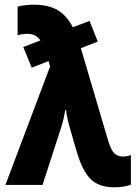

<svg xmlns="http://www.w3.org/2000/svg" viewBox="-20 -787 584 817"><path d="M3 0 193 -504 187 -527 115 -499 79 -587 152 -615Q133 -643 98 -643Q76 -643 55 -637V-759Q85 -767 125 -767Q186 -767 225 -744Q264 -721 290 -671L361 -698L396 -610L324 -582L441 -186Q453 -147 467 -134Q481 -121 502 -121Q521 -121 537 -127V-1Q524 4 505.5 7Q487 10 467 10Q400 10 365 -25.5Q330 -61 306 -143L278 -240Q272 -260 267.5 -280.5Q263 -301 261 -319H258Q251 -278 241 -247L161 0Z"/></svg>

Font: Noto Sans Condensed ExtraBold
Style: Regular
Weight: 800
Width: 3
Designer: Monotype Design Team
Foundry: Monotype Imaging Inc.
Version: Version 2.013; ttfautohint (v1.8.4.7-5d5b)